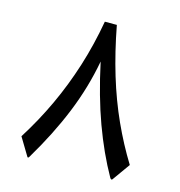

<svg xmlns="http://www.w3.org/2000/svg" viewBox="-100 -738 787 838"><g transform="rotate(15 293.5 -319.0)"><path d="M538.6 -72.8Q489.7 -151.9 449.5 -240.5Q409.2 -329.1 378.4 -430.7Q347.7 -532.2 325.7 -648.9H271.5Q252.4 -540.5 221.2 -441.7Q189.9 -342.8 147.2 -251Q104.5 -159.2 49.3 -71.8L97.2 7.8Q99.1 11.2 101.3 10.7Q103.5 10.3 106.4 5.4Q180.2 -117.7 228.3 -235.8Q276.4 -354 298.8 -476.1Q330.6 -327.6 373.5 -210.2Q416.5 -92.8 470.7 2.9Q473.6 7.8 476.3 8.8Q479 9.8 481.4 7.3Z"/></g></svg>

Font: Sahel VF Regular
Style: Regular
Weight: 400
Foundry: Saber Rastikerdar (saber.rastikerdar@gmail.com)
Version: Version 3.4.0